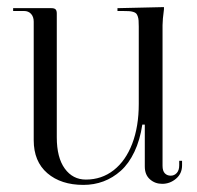

<svg xmlns="http://www.w3.org/2000/svg" viewBox="-20 -514 554 541"><path d="M75 -119V-453Q75 -466.5 67.6 -474.8Q60.2 -483 48 -483H17V-491H125Q133.2 -491 136.6 -487.6Q140 -484.2 140 -476V-127Q140 -70 162.5 -39Q185 -8 222 -8Q266.5 -8 300.4 -34.5Q334.2 -61 352.6 -109.2Q371 -157.5 371 -221V-439Q371 -449.8 370.5 -456.2Q370 -462.8 368.1 -468.1Q366.2 -473.5 363.6 -476.1Q361 -478.8 355.4 -480.5Q349.8 -482.2 343.4 -482.6Q337 -483 326 -483H311V-491L442 -494V-488Q438 -458 438 -443V-47Q438 -32.2 444.5 -25.6Q451 -19 461 -19Q471.2 -19 478.1 -26.6Q485 -34.2 485 -48V-61H493V-48Q493 -24.8 475.9 -10.4Q458.8 4 437 4Q416.8 4 402.4 -8.8Q388 -21.5 388 -45V-163H381Q374.5 -119.2 358.6 -86Q342.8 -52.8 320.4 -32.8Q298 -12.8 271.5 -2.9Q245 7 215 7Q151.8 7 113.4 -26Q75 -59 75 -119Z"/></svg>

Font: FogtwoNo5
Style: Regular
Weight: 400
Designer: gluk (gluksza@wp.pl)
Foundry: gluk (gluksza@wp.pl)
Version: Version 0.87